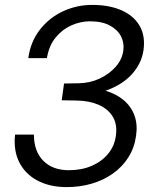

<svg xmlns="http://www.w3.org/2000/svg" viewBox="-20 -753 634 784"><path d="M248 11Q180.5 10 131.5 -16.5Q82.5 -43 58.5 -90.8Q34.5 -138.5 41.5 -203.5H118.5Q118.5 -135 156.8 -96.5Q195 -58 261 -58Q313.5 -58 354.5 -75.8Q395.5 -93.5 421.5 -125Q447.5 -156.5 453 -198Q460 -245 440.2 -277Q420.5 -309 381.8 -325.5Q343 -342 292.5 -342.5L232 -343.5L241.5 -412L300 -413Q347 -413.5 387 -432.2Q427 -451 453 -481Q479 -511 483.5 -546.5Q488 -577.5 474 -604.8Q460 -632 428.2 -649Q396.5 -666 347 -666Q309.5 -666 272.2 -649.8Q235 -633.5 207.5 -600.2Q180 -567 171.5 -515.5H95.5Q105 -583.5 143.2 -632.2Q181.5 -681 237.5 -707Q293.5 -733 356.5 -733Q426 -733 476 -711Q526 -689 550 -647.8Q574 -606.5 566 -548.5Q558.5 -495 519.5 -451Q480.5 -407 411 -382.5Q456 -369 486 -343.2Q516 -317.5 529.2 -281Q542.5 -244.5 535.5 -198Q529 -150 504.5 -111Q480 -72 441.2 -44.5Q402.5 -17 353.5 -2.8Q304.5 11.5 248 11Z"/></svg>

Font: Public Sans Thin Light
Style: Italic
Weight: 300
Italic angle: -8°
Version: Version 2.001